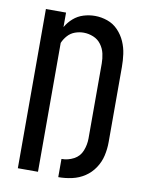

<svg xmlns="http://www.w3.org/2000/svg" viewBox="-85 -804 669 873"><g transform="rotate(10 250.0 -367.5)"><path d="M245 8Q277 8 308.5 1Q340 -6 366.5 -23.5Q393 -41 411 -68Q429 -95 436 -126Q443 -157 443 -189V-535Q443 -565 439 -594.5Q435 -624 423 -651.5Q411 -679 390 -701Q369 -723 340.5 -733Q312 -743 283 -743Q256 -743 230 -735Q204 -727 183.5 -709Q163 -691 150 -668V-735H57V0H150V-595Q158 -614 172 -629.5Q186 -645 205.5 -652Q225 -659 245 -659Q268 -659 290 -650Q312 -641 326 -622Q340 -603 345 -580.5Q350 -558 350 -535V-189Q350 -160 339 -132Q328 -104 301.5 -90Q275 -76 245 -76Z"/></g></svg>

Font: Iosevka SS08 Medium
Style: Regular
Weight: 500
Monospace: yes
Designer: Belleve Invis
Foundry: Belleve Invis
Version: Version 3.4.3; ttfautohint (v1.8.3)